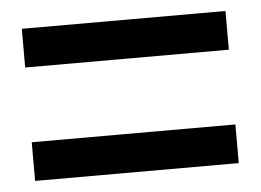

<svg xmlns="http://www.w3.org/2000/svg" viewBox="-35 -582 571 420"><g transform="rotate(-5 250.0 -372.0)"><path d="M473.6 -205.1H26.4V-290H473.6ZM473.6 -454.1H26.4V-539.1H473.6Z"/></g></svg>

Font: Gen Shin Gothic Monospace Medium
Style: Regular
Weight: 500
Designer: [Source Han Sans]
Ryoko NISHIZUKA  (kana & ideographs); Paul D. Hunt (Latin, Greek & Cyrillic); Wenlong ZHANG  (bopomofo
Version: Version 1.002.20150607